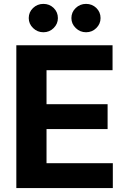

<svg xmlns="http://www.w3.org/2000/svg" viewBox="-20 -958 653 978"><path d="M63.2 0V-727.3H553.3V-600.5H217V-427.2H528.1V-300.4H217V-126.8H554.7V0ZM201 -793.7Q170.5 -793.7 148.4 -815.2Q126.4 -836.6 126.4 -865.8Q126.4 -896.3 148.4 -917.3Q170.5 -938.2 201 -938.2Q231.9 -938.2 253.4 -917.3Q274.9 -896.3 274.9 -865.8Q274.9 -836.6 253.4 -815.2Q231.9 -793.7 201 -793.7ZM418.3 -793.7Q387.8 -793.7 365.8 -815.2Q343.7 -836.6 343.7 -865.8Q343.7 -896.3 365.8 -917.3Q387.8 -938.2 418.3 -938.2Q449.2 -938.2 470.7 -917.3Q492.2 -896.3 492.2 -865.8Q492.2 -836.6 470.7 -815.2Q449.2 -793.7 418.3 -793.7Z"/></svg>

Font: Inter UI
Style: Bold
Weight: 700
Designer: Rasmus Andersson
Foundry: rsms
Version: 3.2;8d6f07862